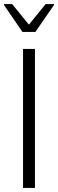

<svg xmlns="http://www.w3.org/2000/svg" viewBox="-21 -930 287 950"><path d="M93 -688H152V0H93ZM-1 -905V-910H39L122 -808L205 -910H246V-905L154 -772H90Z"/></svg>

Font: Saira SemiCondensed Light
Style: Regular
Weight: 300
Width: 4
Designer: Hector Gatti with collaboration of the Omnibus-Type team
Foundry: Omnibus-Type
Version: Version 0.072; ttfautohint (v1.8)